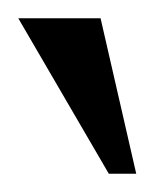

<svg xmlns="http://www.w3.org/2000/svg" viewBox="-20 -740 169 210"><path d="M0 -720H90L129 -550H99Z"/></svg>

Font: Brygada 1918
Style: Regular
Weight: 400
Designer: Mateusz Machalski | Borys Kosmynka | Przemek Hoffer
Foundry: NIEPODLEGLA 2018
Version: Version 3.006